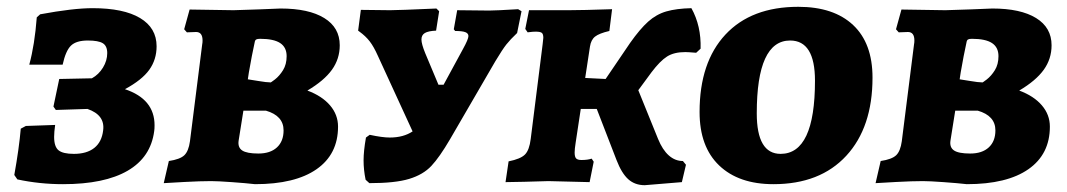

<svg xmlns="http://www.w3.org/2000/svg" viewBox="-20 -532 3135 564"><path d="M31 -5 22 -18Q36 -96 41 -154L56 -162L142 -165Q139 -144 139 -130Q139 -101 152 -90.5Q165 -80 197 -80Q235 -80 257 -97.5Q279 -115 283 -149Q289 -194 237 -212L144 -209L137 -219L154 -300L250 -302Q270 -313 282.5 -333.5Q295 -354 295 -376Q295 -397 282 -405Q269 -413 238 -413Q204 -413 188.5 -398Q173 -383 164 -342H66Q82 -401 88 -481L98 -490Q195 -508 252 -508Q343 -508 391.5 -479Q440 -450 440 -396Q440 -357 418.5 -327Q397 -297 347 -270Q434 -241 434 -164Q434 -153 433 -147Q423 -70 355 -30.5Q287 9 165 9Q96 9 31 -5Z M461 6 476 -59Q509 -64 521.5 -76Q534 -88 538 -117L574 -402Q575 -406 575 -413Q575 -438 556 -438L529 -437L521 -446L537 -504L666 -502Q699 -503 742.5 -504.5Q786 -506 804 -507Q887 -507 932.5 -479Q978 -451 978 -399Q978 -359 955 -327Q932 -295 883 -266Q926 -250 949.5 -222.5Q973 -195 973 -160Q973 -79 910 -35Q847 9 729 9Q703 6 661 3Q619 0 600 0Q569 0 522.5 2.5Q476 5 461 6ZM774 -290Q774 -288 787.5 -298.5Q801 -309 811.5 -326Q822 -343 822 -367Q822 -393 803 -405.5Q784 -418 744 -418Q736 -418 732.5 -416Q729 -414 728 -407Q720 -371 711 -319Q709 -303 708 -299Q716 -298 739.5 -294Q763 -290 774 -290ZM681 -119Q678 -99 691.5 -90Q705 -81 739 -81Q774 -81 793.5 -99Q813 -117 813 -149Q813 -192 761 -207H695Z M1512 -499 1499 -435Q1479 -416 1467.5 -401.5Q1456 -387 1435 -352L1302 -123Q1271 -70 1247 -44.5Q1223 -19 1182 -6.5Q1141 6 1065 6L1054 -4Q1048 -33 1048 -61Q1048 -88 1055 -128L1066 -136Q1103 -128 1125 -128Q1165 -128 1192 -146L1090 -368Q1078 -395 1066 -410.5Q1054 -426 1036 -439L1032 -442L1040 -503L1126 -502Q1150 -502 1262 -507L1270 -499L1261 -442Q1238 -441 1228 -435Q1218 -429 1218 -416Q1218 -403 1229 -376L1268 -283H1283L1340 -388Q1356 -417 1356 -426Q1356 -434 1347 -437.5Q1338 -441 1317 -441L1313 -446L1323 -502L1417 -501Q1436 -501 1502 -505Z M2038 -389 2025 -377Q2001 -379 1993 -379Q1960 -379 1939.5 -366Q1919 -353 1894 -320L1855 -267L1913 -124Q1926 -92 1944.5 -75.5Q1963 -59 1986 -59L1995 -48L1983 3L1874 12Q1845 12 1825.5 -5.5Q1806 -23 1791 -62L1733 -212H1686L1671 -113Q1668 -94 1668 -84Q1668 -71 1672.5 -66.5Q1677 -62 1688 -62Q1706 -62 1718 -66L1724 -57L1712 3L1672 2L1591 0Q1576 0 1520 2L1465 3L1474 -58Q1509 -65 1522 -78Q1535 -91 1539 -124L1574 -402Q1576 -418 1576 -421Q1576 -432 1571.5 -435.5Q1567 -439 1554 -439Q1545 -439 1538.5 -438Q1532 -437 1530 -437L1523 -447L1534 -502H1650Q1690 -502 1778 -505L1770 -441Q1740 -434 1728 -424.5Q1716 -415 1713 -395L1699 -303L1759 -300L1831 -406Q1860 -447 1884 -468.5Q1908 -490 1937.5 -498.5Q1967 -507 2011 -508Q2040 -456 2038 -389Z M2035 -203Q2035 -349 2111 -430.5Q2187 -512 2325 -512Q2429 -512 2486 -458.5Q2543 -405 2543 -304Q2543 -158 2466 -74.5Q2389 9 2252 9Q2150 9 2092.5 -46Q2035 -101 2035 -203ZM2374 -295Q2374 -413 2301 -413Q2203 -413 2203 -199Q2203 -80 2273 -80Q2374 -80 2374 -295Z M2552 6 2567 -59Q2600 -64 2612.5 -76Q2625 -88 2629 -117L2665 -402Q2666 -406 2666 -413Q2666 -438 2647 -438L2620 -437L2612 -446L2628 -504L2757 -502Q2790 -503 2833.5 -504.5Q2877 -506 2895 -507Q2978 -507 3023.5 -479Q3069 -451 3069 -399Q3069 -359 3046 -327Q3023 -295 2974 -266Q3017 -250 3040.5 -222.5Q3064 -195 3064 -160Q3064 -79 3001 -35Q2938 9 2820 9Q2794 6 2752 3Q2710 0 2691 0Q2660 0 2613.5 2.5Q2567 5 2552 6ZM2865 -290Q2865 -288 2878.5 -298.5Q2892 -309 2902.5 -326Q2913 -343 2913 -367Q2913 -393 2894 -405.5Q2875 -418 2835 -418Q2827 -418 2823.5 -416Q2820 -414 2819 -407Q2811 -371 2802 -319Q2800 -303 2799 -299Q2807 -298 2830.5 -294Q2854 -290 2865 -290ZM2772 -119Q2769 -99 2782.5 -90Q2796 -81 2830 -81Q2865 -81 2884.5 -99Q2904 -117 2904 -149Q2904 -192 2852 -207H2786Z"/></svg>

Font: Alegreya SC ExtraBold
Style: Italic
Weight: 800
Italic angle: -7°
Designer: Juan Pablo del Peral
Foundry: Huerta Tipografica
Version: Version 2.007; ttfautohint (v1.6)